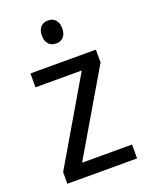

<svg xmlns="http://www.w3.org/2000/svg" viewBox="-140 -811 688 885"><g transform="rotate(-20 204.5 -369.0)"><path d="M208 -738C178 -738 157 -720 157 -681C157 -644 178 -625 208 -625C236 -625 257 -644 257 -681C257 -719 236 -738 208 -738ZM376 0V-68H131L369 -473V-536H48V-468H275L34 -57V0Z"/></g></svg>

Font: Noto Sans Bengali SemiCondensed
Style: Regular
Weight: 400
Width: 4
Designer: Jelle Bosma - Monotype Design Team
Foundry: Monotype Imaging Inc.
Version: Version 2.003